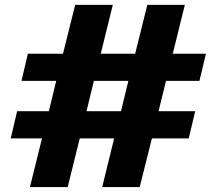

<svg xmlns="http://www.w3.org/2000/svg" viewBox="-20 -757 889 777"><path d="M49.3 -307.1H177.7L207.5 -429.7H66.9L92.8 -539.6H234.9L284.2 -737.3H436.5L387.7 -539.6H526.9L576.2 -737.3H728L679.2 -539.6H813.5L787.1 -429.7H651.9L621.6 -307.1H770L743.7 -196.8H594.7L545.4 0H393.6L441.9 -196.8H302.7L253.9 0H101.1L149.9 -196.8H23.4ZM330.1 -307.1H469.7L499.5 -429.7H359.9Z"/></svg>

Font: Epilogue ExtraBold
Style: Regular
Weight: 800
Designer: Tyler Finck
Foundry: Etcetera Type Co
Version: Version 2.112